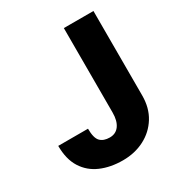

<svg xmlns="http://www.w3.org/2000/svg" viewBox="-170 -831 902 960"><g transform="rotate(-30 281.0 -350.5)"><path d="M336.9 -223.1V-710.9H507.8V-223.1Q507.8 -151.9 475.3 -99.6Q442.9 -47.4 387.5 -18.8Q332 9.8 263.2 9.8Q191.9 9.8 136.5 -14.2Q81.1 -38.1 49.6 -87.9Q18.1 -137.7 18.1 -214.8H189.9Q189.9 -160.6 208.7 -141.4Q227.5 -122.1 263.2 -122.1Q298.3 -122.1 317.6 -148.9Q336.9 -175.8 336.9 -223.1Z"/></g></svg>

Font: Vazirmatn UI FD Black
Style: Regular
Weight: 900
Designer: Saber Rastikerdar
Foundry: Saber Rastikerdar
Version: Version 33.003